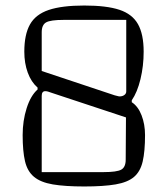

<svg xmlns="http://www.w3.org/2000/svg" viewBox="-20 -660 607 695"><path d="M285 -640Q366 -640 412.5 -624.5Q459 -609 479.5 -572.5Q500 -536 500 -473Q500 -421 488.5 -373.5Q477 -326 457 -297V-290Q480 -275 492.5 -242.5Q505 -210 505 -171Q505 -112 496.5 -75.5Q488 -39 465 -19.5Q442 0 398.5 7.5Q355 15 285 15Q215 15 171 7.5Q127 0 103 -20Q79 -40 70.5 -76.5Q62 -113 62 -171Q62 -223 76.5 -268.5Q91 -314 116 -336V-343Q93 -363 80.5 -397Q68 -431 68 -473Q68 -535 88.5 -571.5Q109 -608 156.5 -624Q204 -640 285 -640ZM167 -324Q152 -330 144 -330Q131 -330 131 -313V-37H355Q403 -37 419 -46Q435 -55 435 -82L436 -235ZM395 -315Q400 -314 405 -312.5Q410 -311 413 -311Q423 -311 430 -316Q437 -321 437 -329V-588H210Q163 -588 147 -579Q131 -570 131 -543V-403Z"/></svg>

Font: Changa ExtraLight
Style: Regular
Weight: 250
Designer: Eduardo Rodriguez Tunni
Foundry: Eduardo Rodriguez Tunni
Version: Version 3.002; ttfautohint (v1.8.2)